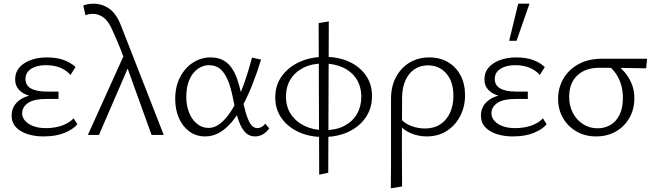

<svg xmlns="http://www.w3.org/2000/svg" viewBox="-20 -731 3535 1040"><path d="M215 8Q169 8 129.5 -4.5Q90 -17 66.5 -42Q43 -67 43 -105Q43 -159 89 -191Q135 -223 225 -223V-202Q177 -202 140.5 -212Q104 -222 83 -244.5Q62 -267 62 -301Q62 -339 84.5 -365Q107 -391 146 -405.5Q185 -420 234 -420Q286 -420 324 -406.5Q362 -393 389 -368L362 -325Q340 -350 307 -364Q274 -378 228 -378Q199 -378 174 -370Q149 -362 133.5 -345.5Q118 -329 118 -303Q118 -269 147.5 -252Q177 -235 233 -235H297V-195H233Q163 -195 131.5 -173Q100 -151 100 -117Q100 -94 117 -75.5Q134 -57 162.5 -47Q191 -37 228 -37Q276 -37 315 -50.5Q354 -64 379 -90L399 -58Q377 -31 330 -11.5Q283 8 215 8Z M801 0 658 -397Q647 -429 635.5 -458.5Q624 -488 612 -515Q600 -542 589 -567Q568 -616 541 -636Q514 -656 483 -656Q472 -656 461.5 -654Q451 -652 443 -648L431 -701Q443 -706 457.5 -708.5Q472 -711 487 -711Q532 -711 570.5 -685Q609 -659 634 -596L867 0ZM456 0 657 -445 682 -384 516 0Z M1091 8Q1042 8 1005.5 -19Q969 -46 949 -92Q929 -138 929 -195Q929 -262 955.5 -313Q982 -364 1025.5 -392Q1069 -420 1120 -420Q1161 -420 1189 -404.5Q1217 -389 1235.5 -362Q1254 -335 1266 -299Q1278 -263 1287 -222Q1299 -165 1310.5 -123.5Q1322 -82 1337 -59.5Q1352 -37 1374 -37Q1385 -37 1396.5 -43Q1408 -49 1417 -61L1438 -36Q1427 -18 1406.5 -5Q1386 8 1361 8Q1333 8 1313.5 -9.5Q1294 -27 1281 -56.5Q1268 -86 1258.5 -124Q1249 -162 1241 -203Q1231 -255 1215 -294.5Q1199 -334 1174.5 -356Q1150 -378 1112 -378Q1080 -378 1051.5 -358Q1023 -338 1006 -299.5Q989 -261 989 -206Q989 -159 1004.5 -120.5Q1020 -82 1047.5 -60Q1075 -38 1110 -38Q1138 -38 1164 -55.5Q1190 -73 1215 -105.5Q1240 -138 1263 -185Q1286 -232 1306.5 -291Q1327 -350 1345 -419L1394 -408Q1372 -336 1347 -273Q1322 -210 1294 -158Q1266 -106 1234.5 -69Q1203 -32 1167.5 -12Q1132 8 1091 8Z M1731 11Q1656 11 1597.5 -16Q1539 -43 1505 -91Q1471 -139 1471 -203Q1471 -269 1506 -318Q1541 -367 1601.5 -395Q1662 -423 1739 -423Q1814 -423 1871.5 -396.5Q1929 -370 1962 -322.5Q1995 -275 1995 -211Q1995 -145 1961 -95Q1927 -45 1867.5 -17Q1808 11 1731 11ZM1709 215 1706 -606 1761 -615 1758 205ZM1738 -26Q1801 -26 1845.5 -49.5Q1890 -73 1913.5 -113.5Q1937 -154 1937 -206Q1937 -263 1910.5 -303.5Q1884 -344 1837.5 -365.5Q1791 -387 1731 -387Q1669 -387 1623.5 -364Q1578 -341 1553.5 -301Q1529 -261 1529 -208Q1529 -151 1557 -110.5Q1585 -70 1632 -48Q1679 -26 1738 -26Z M2097 289Q2098 228 2098 166.5Q2098 105 2098 44Q2098 -17 2098 -76.5Q2098 -136 2098 -195Q2098 -264 2125.5 -314.5Q2153 -365 2199.5 -392.5Q2246 -420 2304 -420Q2363 -420 2406.5 -394.5Q2450 -369 2474.5 -323Q2499 -277 2499 -215Q2499 -153 2472.5 -102Q2446 -51 2399.5 -21.5Q2353 8 2291 8Q2244 8 2201.5 -11Q2159 -30 2136 -64L2153 -85Q2175 -60 2210.5 -47.5Q2246 -35 2282 -35Q2331 -35 2365.5 -58Q2400 -81 2418 -121Q2436 -161 2436 -211Q2436 -289 2397.5 -333Q2359 -377 2298 -377Q2257 -377 2226 -356.5Q2195 -336 2177 -297.5Q2159 -259 2158 -205Q2158 -144 2157.5 -91Q2157 -38 2157 9.5Q2157 57 2157 101.5Q2157 146 2157.5 189.5Q2158 233 2158 279Z M2757 8Q2711 8 2671.5 -4.5Q2632 -17 2608.5 -42Q2585 -67 2585 -105Q2585 -159 2631 -191Q2677 -223 2767 -223V-202Q2719 -202 2682.5 -212Q2646 -222 2625 -244.5Q2604 -267 2604 -301Q2604 -339 2626.5 -365Q2649 -391 2688 -405.5Q2727 -420 2776 -420Q2828 -420 2866 -406.5Q2904 -393 2931 -368L2904 -325Q2882 -350 2849 -364Q2816 -378 2770 -378Q2741 -378 2716 -370Q2691 -362 2675.5 -345.5Q2660 -329 2660 -303Q2660 -269 2689.5 -252Q2719 -235 2775 -235H2839V-195H2775Q2705 -195 2673.5 -173Q2642 -151 2642 -117Q2642 -94 2659 -75.5Q2676 -57 2704.5 -47Q2733 -37 2770 -37Q2818 -37 2857 -50.5Q2896 -64 2921 -90L2941 -58Q2919 -31 2872 -11.5Q2825 8 2757 8ZM2738 -510 2787 -711H2848L2778 -510Z M3209 8Q3149 8 3102.5 -19Q3056 -46 3029.5 -92Q3003 -138 3003 -196Q3003 -255 3031.5 -304.5Q3060 -354 3113.5 -383.5Q3167 -413 3242 -413H3485L3480 -361Q3416 -362 3352 -363Q3288 -364 3228 -364Q3150 -364 3106.5 -322Q3063 -280 3063 -207Q3063 -157 3083.5 -118.5Q3104 -80 3139 -58Q3174 -36 3217 -36Q3257 -36 3288 -55Q3319 -74 3336.5 -110.5Q3354 -147 3354 -200Q3354 -242 3343.5 -275Q3333 -308 3315.5 -333Q3298 -358 3275 -376L3319 -383Q3342 -365 3364.5 -338.5Q3387 -312 3401.5 -277.5Q3416 -243 3416 -198Q3416 -138 3388.5 -91Q3361 -44 3314.5 -18Q3268 8 3209 8Z"/></svg>

Font: Ysabeau Office Light
Style: Regular
Weight: 300
Designer: Christian Thalmann (Catharsis Fonts)
Version: Version 2.001;gftools[0.9.30]; featfreeze: tnum,lnum,ss02